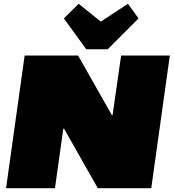

<svg xmlns="http://www.w3.org/2000/svg" viewBox="-20 -993 916 1013"><path d="M876 -700 778 0H496L318 -314H314L270 0H12L110 -700H392L570 -386H574L619 -700ZM711 -896 548 -733H435L317 -896L395 -973L580 -824H428L655 -973Z"/></svg>

Font: Pathway Extreme 28pt Black
Style: Italic
Weight: 900
Italic angle: -8°
Designer: Eduardo Rodriguez Tunni
Foundry: Eduardo Rodriguez Tunni
Version: Version 1.001;gftools[0.9.26]